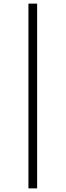

<svg xmlns="http://www.w3.org/2000/svg" viewBox="-20 -830 363 1060"><path d="M137 210V-810H185V210Z"/></svg>

Font: M PLUS 2 Thin Light
Style: Regular
Weight: 300
Version: Version 1.001